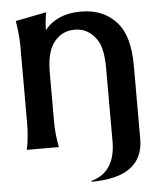

<svg xmlns="http://www.w3.org/2000/svg" viewBox="-62 -814 906 1078"><g transform="rotate(-5 390.5 -275.0)"><path d="M63.5 0Q78.1 -73.7 78.1 -146.5V-582Q78.1 -647.9 64.5 -726.1L238.8 -760.3Q229.5 -706.5 228.5 -660.6Q298.8 -747.1 432.1 -747.1Q564.9 -747.1 639.2 -657.7Q703.1 -580.1 703.1 -420.4V-6.8Q703.1 209.5 410.2 210V205.1Q546.9 167.5 546.9 -6.8V-417.5Q546.9 -528.8 514.6 -577.6Q468.3 -648.9 389.2 -648.9Q313 -648.9 267.6 -585Q229.5 -531.2 229.5 -417.5V-145.5Q229.5 -70.3 244.1 0Z"/></g></svg>

Font: Classica
Style: Bold
Weight: 700
Designer: Wojciech Kalinowski "wmk69" (wmk69@o2.pl)
Foundry: Wojciech Kalinowski "wmk69" (wmk69@o2.pl)
Version: Version 2.1.1; 2021-05-14